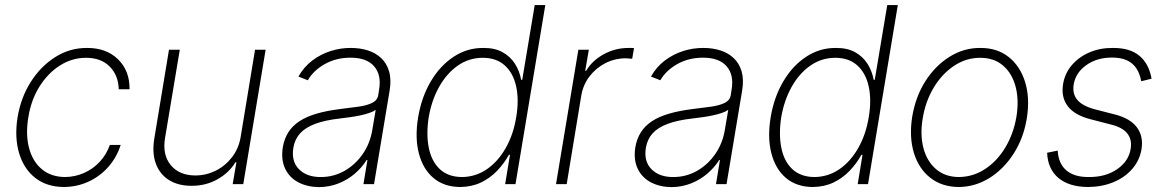

<svg xmlns="http://www.w3.org/2000/svg" viewBox="-20 -748 4731 780"><path d="M239.7 11.7Q169.4 11.2 122.8 -25.6Q76.2 -62.5 57.4 -126.5Q38.6 -190.4 51.3 -271Q64.9 -352.5 105.7 -416.3Q146.5 -480 205.6 -516.8Q264.6 -553.7 333.5 -553.2Q411.6 -553.7 459.5 -507.1Q507.3 -460.4 506.3 -385.3H462.4Q460.9 -441.9 425.8 -477.5Q390.6 -513.2 329.6 -513.2Q272.9 -513.2 223.9 -482.2Q174.8 -451.2 140.6 -396.7Q106.4 -342.3 95.2 -272Q83.5 -202.1 97.9 -147.2Q112.3 -92.3 149.7 -60.8Q187 -29.3 244.6 -28.8Q284.7 -29.3 321 -45.2Q357.4 -61 385 -90.6Q412.6 -120.1 426.3 -159.2H470.2Q454.1 -108.4 419.9 -69.8Q385.7 -31.2 339.4 -10Q293 11.2 239.7 11.7Z M958 -193.4 1016.1 -545.9H1059.1L968.3 0H925.3L940.4 -88.9H936.5Q911.1 -46.4 863.3 -19.5Q815.4 7.3 757.3 6.8Q704.1 6.8 666.7 -16.4Q629.4 -39.6 613.3 -82.8Q597.2 -126 606.9 -185.5L666.5 -545.9H710.4L650.4 -187Q639.2 -119.1 673.8 -77.1Q708.5 -35.2 773.9 -35.2Q816.9 -35.2 856 -54.4Q895 -73.7 922.6 -109.4Q950.2 -145 958 -193.4Z M1275.9 12.2Q1228.5 11.7 1192.4 -7.1Q1156.2 -25.9 1138.7 -62.3Q1121.1 -98.6 1128.9 -149.9Q1134.8 -184.1 1151.1 -210.2Q1167.5 -236.3 1195.8 -255.1Q1224.1 -273.9 1265.6 -286.1Q1307.1 -298.3 1362.8 -305.2Q1404.8 -310.1 1438.2 -314.9Q1471.7 -319.8 1492.4 -330.3Q1513.2 -340.8 1516.6 -361.3L1520 -383.8Q1530.3 -443.4 1500 -478.5Q1469.7 -513.7 1403.8 -513.7Q1345.7 -513.7 1299.6 -487.8Q1253.4 -461.9 1230.5 -421.9L1192.4 -437Q1214.8 -476.6 1248.8 -502.2Q1282.7 -527.8 1323.5 -540.8Q1364.3 -553.7 1406.2 -553.2Q1442.9 -553.2 1474.4 -543.2Q1505.9 -533.2 1528.3 -512.2Q1550.8 -491.2 1560.5 -458.5Q1570.3 -425.8 1563 -380.9L1499.5 0H1456.5L1472.7 -98.1H1469.7Q1450.7 -67.9 1421.9 -43Q1393.1 -18.1 1356 -3.2Q1318.8 11.7 1275.9 12.2ZM1283.7 -28.8Q1335 -28.8 1379.2 -53.7Q1423.3 -78.6 1453.6 -122.3Q1483.9 -166 1492.7 -221.2L1506.3 -301.8Q1497.1 -294.9 1480.7 -289.3Q1464.4 -283.7 1444.1 -279.3Q1423.8 -274.9 1402.3 -272Q1380.9 -269 1360.8 -266.6Q1300.3 -259.8 1260.5 -244.9Q1220.7 -230 1199.2 -206.3Q1177.7 -182.6 1171.9 -148.4Q1162.6 -92.8 1194.6 -60.5Q1226.6 -28.3 1283.7 -28.8Z M1849.6 11.7Q1783.7 11.2 1741 -24.9Q1698.2 -61 1681.6 -125Q1665 -189 1678.7 -271.5Q1692.4 -353.5 1730 -417.2Q1767.6 -481 1822.8 -517.3Q1877.9 -553.7 1943.4 -553.2Q1989.7 -553.7 2021.7 -535.9Q2053.7 -518.1 2072.3 -488.5Q2090.8 -459 2097.2 -423.8H2101.6L2152.3 -727.5H2195.3L2074.2 0H2032.2L2051.8 -119.1H2047.4Q2028.3 -84.5 1999.8 -54.4Q1971.2 -24.4 1933.8 -6.6Q1896.5 11.2 1849.6 11.7ZM1856.4 -28.8Q1912.1 -29.3 1957.8 -60.5Q2003.4 -91.8 2034.7 -147Q2065.9 -202.1 2077.1 -272Q2088.9 -341.3 2077.1 -396Q2065.4 -450.7 2031 -481.9Q1996.6 -513.2 1941.4 -513.2Q1885.3 -513.2 1839.8 -481.4Q1794.4 -449.7 1763.9 -395Q1733.4 -340.3 1721.7 -272Q1710.9 -203.1 1721.9 -147.9Q1732.9 -92.8 1766.6 -61Q1800.3 -29.3 1856.4 -28.8Z M2238.8 0 2329.6 -545.9H2372.1L2357.4 -460.4H2361.3Q2385.7 -502 2432.6 -527.6Q2479.5 -553.2 2533.2 -553.2Q2539.6 -553.2 2544.9 -553.2Q2550.3 -553.2 2555.7 -552.7L2548.3 -509.3Q2543.9 -509.3 2538.1 -510Q2532.2 -510.7 2523.4 -511.2Q2478 -511.2 2439.5 -491.5Q2400.9 -471.7 2374.8 -437.5Q2348.6 -403.3 2341.3 -358.9L2282.2 0Z M2708 12.2Q2660.6 11.7 2624.5 -7.1Q2588.4 -25.9 2570.8 -62.3Q2553.2 -98.6 2561 -149.9Q2566.9 -184.1 2583.3 -210.2Q2599.6 -236.3 2627.9 -255.1Q2656.2 -273.9 2697.8 -286.1Q2739.3 -298.3 2794.9 -305.2Q2836.9 -310.1 2870.4 -314.9Q2903.8 -319.8 2924.6 -330.3Q2945.3 -340.8 2948.7 -361.3L2952.1 -383.8Q2962.4 -443.4 2932.1 -478.5Q2901.9 -513.7 2835.9 -513.7Q2777.8 -513.7 2731.7 -487.8Q2685.5 -461.9 2662.6 -421.9L2624.5 -437Q2647 -476.6 2680.9 -502.2Q2714.8 -527.8 2755.6 -540.8Q2796.4 -553.7 2838.4 -553.2Q2875 -553.2 2906.5 -543.2Q2938 -533.2 2960.4 -512.2Q2982.9 -491.2 2992.7 -458.5Q3002.4 -425.8 2995.1 -380.9L2931.6 0H2888.7L2904.8 -98.1H2901.9Q2882.8 -67.9 2854 -43Q2825.2 -18.1 2788.1 -3.2Q2751 11.7 2708 12.2ZM2715.8 -28.8Q2767.1 -28.8 2811.3 -53.7Q2855.5 -78.6 2885.7 -122.3Q2916 -166 2924.8 -221.2L2938.5 -301.8Q2929.2 -294.9 2912.8 -289.3Q2896.5 -283.7 2876.2 -279.3Q2856 -274.9 2834.5 -272Q2813 -269 2793 -266.6Q2732.4 -259.8 2692.6 -244.9Q2652.8 -230 2631.3 -206.3Q2609.9 -182.6 2604 -148.4Q2594.7 -92.8 2626.7 -60.5Q2658.7 -28.3 2715.8 -28.8Z M3281.7 11.7Q3215.8 11.2 3173.1 -24.9Q3130.4 -61 3113.8 -125Q3097.2 -189 3110.8 -271.5Q3124.5 -353.5 3162.1 -417.2Q3199.7 -481 3254.9 -517.3Q3310.1 -553.7 3375.5 -553.2Q3421.9 -553.7 3453.9 -535.9Q3485.8 -518.1 3504.4 -488.5Q3522.9 -459 3529.3 -423.8H3533.7L3584.5 -727.5H3627.4L3506.3 0H3464.4L3483.9 -119.1H3479.5Q3460.4 -84.5 3431.9 -54.4Q3403.3 -24.4 3366 -6.6Q3328.6 11.2 3281.7 11.7ZM3288.6 -28.8Q3344.2 -29.3 3389.9 -60.5Q3435.5 -91.8 3466.8 -147Q3498 -202.1 3509.3 -272Q3521 -341.3 3509.3 -396Q3497.6 -450.7 3463.1 -481.9Q3428.7 -513.2 3373.5 -513.2Q3317.4 -513.2 3272 -481.4Q3226.6 -449.7 3196 -395Q3165.5 -340.3 3153.8 -272Q3143.1 -203.1 3154.1 -147.9Q3165 -92.8 3198.7 -61Q3232.4 -29.3 3288.6 -28.8Z M3875 11.7Q3806.6 11.2 3759.5 -25.6Q3712.4 -62.5 3692.6 -127.2Q3672.9 -191.9 3686 -274.9Q3699.7 -356 3739.7 -418.7Q3779.8 -481.4 3837.9 -517.6Q3896 -553.7 3961.9 -553.2Q4030.8 -553.7 4077.6 -516.6Q4124.5 -479.5 4144.5 -414.8Q4164.6 -350.1 4151.4 -267.1Q4138.2 -186.5 4097.7 -123.5Q4057.1 -60.5 3999.3 -24.7Q3941.4 11.2 3875 11.7ZM3875 -28.8Q3933.6 -29.3 3982.7 -61.8Q4031.7 -94.2 4064.9 -150.1Q4098.1 -206.1 4109.4 -274.9Q4120.1 -341.3 4106 -395.5Q4091.8 -449.7 4055.2 -481.4Q4018.6 -513.2 3961.9 -513.2Q3904.3 -513.2 3855.2 -480.2Q3806.2 -447.3 3772.9 -391.6Q3739.7 -335.9 3728.5 -267.1Q3717.3 -200.7 3731.4 -146.7Q3745.6 -92.8 3782.5 -61Q3819.3 -29.3 3875 -28.8Z M4658.2 -428.2 4616.2 -418Q4610.8 -448.2 4596.9 -469.7Q4583 -491.2 4558.6 -502.7Q4534.2 -514.2 4497.6 -514.2Q4436.5 -514.2 4393.3 -483.6Q4350.1 -453.1 4341.8 -404.8Q4335.9 -366.2 4357.2 -341.6Q4378.4 -316.9 4428.7 -303.7L4510.3 -282.7Q4572.3 -266.6 4599.1 -230Q4626 -193.4 4617.2 -140.6Q4609.4 -95.7 4579.3 -61.3Q4549.3 -26.9 4503.2 -7.8Q4457 11.2 4400.4 11.7Q4323.2 11.2 4280 -24.9Q4236.8 -61 4233.9 -127.4L4276.9 -136.2Q4279.8 -83.5 4312 -55.9Q4344.2 -28.3 4403.3 -28.8Q4471.7 -28.3 4518.6 -60.8Q4565.4 -93.3 4573.2 -143.1Q4579.6 -180.7 4559.6 -205.8Q4539.6 -231 4492.7 -242.2L4409.7 -263.7Q4345.2 -280.3 4317.6 -316.9Q4290 -353.5 4298.8 -406.7Q4306.2 -450.7 4334.5 -483.6Q4362.8 -516.6 4406 -535.2Q4449.2 -553.7 4501 -553.2Q4570.8 -553.7 4609.4 -521Q4647.9 -488.3 4658.2 -428.2Z"/></svg>

Font: Inter Tight ExtraLight
Style: Italic
Weight: 250
Italic angle: -9.39999°
Designer: Rasmus Andersson
Foundry: rsms
Version: Version 3.004